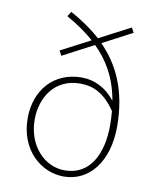

<svg xmlns="http://www.w3.org/2000/svg" viewBox="-83 -786 698 862"><g transform="rotate(10 266.0 -355.0)"><path d="M94 -218C94 -320 153 -412 268 -412C320 -412 375 -395 429 -315C431 -295 432 -273 432 -250C432 -122 382 -16 266 -16C172 -16 94 -100 94 -218ZM266 12C382 12 464 -90 464 -250C464 -415 409 -526 329 -607L464 -678L452 -700L310 -626C268 -664 221 -695 172 -722L158 -700C203 -674 246 -646 284 -612L150 -542L162 -520L303 -594C361 -537 405 -465 423 -361C382 -413 329 -440 270 -440C144 -440 62 -348 62 -218C62 -74 162 12 266 12Z"/></g></svg>

Font: Source Sans Pro ExtraLight
Style: Regular
Weight: 200
Designer: Paul D. Hunt
Foundry: Adobe Systems Incorporated
Version: Version 3.006;hotconv 1.0.111;makeotfexe 2.5.65597